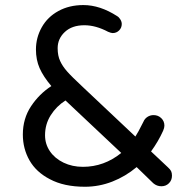

<svg xmlns="http://www.w3.org/2000/svg" viewBox="-20 -712 755 743"><path d="M172.9 -18.6Q120.1 -45.9 94.2 -91.3Q68.4 -136.7 68.4 -191.4Q68.4 -252.9 100.1 -300.8Q131.8 -348.6 178.7 -378.9Q147.5 -416 133.3 -448.2Q119.1 -480.5 119.1 -520.5Q119.1 -566.4 141.6 -606.4Q164.1 -646.5 206.1 -669.4Q248 -692.4 302.7 -692.4Q367.2 -692.4 433.6 -649.4Q440.4 -645.5 445.8 -636.7Q451.2 -627.9 451.2 -619.1Q451.2 -604.5 440.9 -594.2Q430.7 -584 416 -584Q410.2 -584 398.4 -588.9Q350.6 -614.3 306.6 -614.3Q258.8 -614.3 231 -588.4Q203.1 -562.5 203.1 -525.4Q203.1 -496.1 212.9 -475.6Q221.7 -456.1 239.3 -436Q256.8 -416 300.8 -375L503.9 -183.6Q512.7 -196.3 535.2 -241.2Q540 -252.9 550.8 -259.8Q561.5 -266.6 574.2 -266.6Q591.8 -266.6 604 -254.9Q616.2 -243.2 616.2 -225.6Q616.2 -217.8 611.3 -206.1Q592.8 -165 564.5 -126L629.9 -64.5Q638.7 -56.6 642.1 -49.8Q645.5 -43 645.5 -32.2Q645.5 -14.6 633.8 -2.9Q622.1 8.8 604.5 8.8Q586.9 8.8 573.2 -2.9L508.8 -65.4Q465.8 -29.3 414.6 -9.3Q363.3 10.7 308.6 10.7Q227.5 10.7 172.9 -18.6ZM449.2 -120.1 233.4 -323.2Q198.2 -300.8 176.3 -266.1Q154.3 -231.4 154.3 -188.5Q154.3 -154.3 173.3 -126.5Q192.4 -98.6 226.1 -82.5Q259.8 -66.4 300.8 -66.4Q382.8 -66.4 449.2 -120.1Z"/></svg>

Font: jf-openhuninn-1.1
Style: Regular
Weight: 400
Designer: [Kosugi Maru]
      Designed by Motoya company      

      [Varela Round]
      Joe Prince(Latin component); Avraham Co
Foundry: justfont CO.,LTD.
Version: 1.1